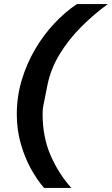

<svg xmlns="http://www.w3.org/2000/svg" viewBox="-20 -780 546 937"><path d="M62 -222Q62 -309 86 -389Q110 -469 151 -539Q192 -609 244.5 -665Q297 -721 355 -760H506Q436 -709 375 -647.5Q314 -586 271 -515.5Q228 -445 212 -367L192 -267Q189 -252 188.5 -241.5Q188 -231 188 -222Q188 -111 227 -21.5Q266 68 328 137H195Q160 97 129.5 41Q99 -15 80.5 -82Q62 -149 62 -222Z"/></svg>

Font: IBM Plex Sans
Style: Italic
Weight: 400
Italic angle: -11.31°
Designer: Mike Abbink, Paul van der Laan, Pieter van Rosmalen
Foundry: Bold Monday
Version: Version 3.201